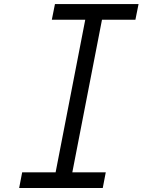

<svg xmlns="http://www.w3.org/2000/svg" viewBox="-20 -937 711 957"><path d="M670.6 -916.7 654.9 -838.5H488.3L340.5 -78.1H507.2L492.2 0H75.5L90.5 -78.1H257.2L404.9 -838.5H238.3L253.9 -916.7Z"/></svg>

Font: Monoid
Style: Italic
Weight: 400
Width: 4
Italic angle: -11°
Monospace: yes
Version: Version 0.61